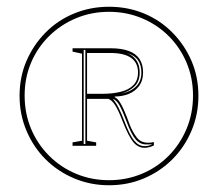

<svg xmlns="http://www.w3.org/2000/svg" viewBox="-20 -743 646 569"><path d="M303 -194Q248 -194 199.5 -214.5Q151 -235 115 -271Q79 -307 58.5 -355.5Q38 -404 38 -459Q38 -515 58.5 -562.5Q79 -610 115 -646.5Q151 -683 199.5 -703Q248 -723 303 -723Q359 -723 407 -703Q455 -683 491 -646.5Q527 -610 547.5 -562.5Q568 -515 568 -459Q568 -404 547.5 -355.5Q527 -307 491 -271Q455 -235 407 -214.5Q359 -194 303 -194ZM303 -209Q355 -209 400.5 -228Q446 -247 480 -281.5Q514 -316 533 -361.5Q552 -407 552 -460Q552 -512 533 -557Q514 -602 480 -636Q446 -670 400.5 -689Q355 -708 303 -708Q251 -708 205.5 -689Q160 -670 125.5 -636Q91 -602 72 -557Q53 -512 53 -460Q53 -407 72 -361.5Q91 -316 125.5 -281.5Q160 -247 205.5 -228Q251 -209 303 -209ZM408 -305Q389 -305 375 -322Q361 -339 344 -382Q331 -416 321.5 -431Q312 -446 301 -450H238V-326L265 -321V-311H195V-321L223 -326V-584L195 -590V-600H307Q340 -600 361.5 -592Q383 -584 393.5 -568Q404 -552 404 -528Q404 -504 392 -488Q380 -472 361 -464.5Q342 -457 320 -457V-455Q329 -451 337.5 -436.5Q346 -422 356 -396L365 -372Q373 -352 385 -336Q397 -320 419 -320Q423 -320 427.5 -320.5Q432 -321 436 -322V-312Q428 -308 421 -306.5Q414 -305 408 -305ZM283 -465Q314 -465 338 -471Q362 -477 375.5 -491Q389 -505 389 -528Q389 -557 368.5 -571.5Q348 -586 307 -586H238V-465ZM233 -595H228V-316H233ZM394 -528Q394 -502 378.5 -487Q363 -472 338 -465Q367 -471 383 -486.5Q399 -502 399 -528Q399 -550 389 -564.5Q379 -579 356 -586Q374 -579 384 -564.5Q394 -550 394 -528ZM314 -450Q323 -440 331 -424.5Q339 -409 349 -383Q364 -343 377.5 -326.5Q391 -310 408 -310Q416 -310 421.5 -311.5Q427 -313 431 -316Q427 -315 422.5 -315Q418 -315 413 -315Q395 -315 382 -330Q369 -345 355 -383Q343 -415 334 -431Q325 -447 314 -450Z"/></svg>

Font: Kalnia Glaze Thin Thin
Style: Regular
Weight: 250
Version: Version 1.110